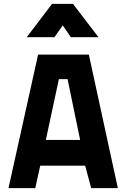

<svg xmlns="http://www.w3.org/2000/svg" viewBox="-20 -972 644 992"><path d="M23.9 0 176.8 -689.9H439L588.9 0H451.2L419.9 -116.2H188L162.1 0ZM284.2 -563 216.8 -249H394L329.1 -563ZM118.2 -779.8 249 -952.1H356.9L488.8 -779.8H346.2L304.2 -840.8L261.2 -779.8Z"/></svg>

Font: TitilliumText25L
Style: 999 wt
Weight: 900
Designer: Accademia di Belle Arti di Urbino and others
Foundry: Accademia di Belle Arti di Urbino and others.
Version: Version 25.000